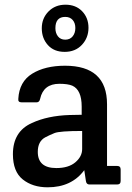

<svg xmlns="http://www.w3.org/2000/svg" viewBox="-20 -786 564 818"><path d="M328 -297V-332Q328 -403 288 -421Q269 -429 233 -429Q165 -429 151 -365Q148 -350 136 -350H72Q56 -350 58 -365Q62 -438 117 -472Q172 -506 257 -506Q436 -506 436 -342V-79H479Q494 -79 494 -64V-15Q494 0 479 0H361Q348 0 346 -15L339 -61Q285 12 183 12Q119 12 77 -21.5Q35 -55 35 -129Q35 -226 116 -262Q183 -293 276 -296Q295 -296 328 -297ZM330 -151V-228Q234 -228 212 -219Q190 -210 173 -201Q141 -184 141 -139Q141 -70 220 -70Q272 -70 301 -94.5Q330 -119 330 -151ZM357 -667.5Q357 -625 329 -595Q301 -565 255.5 -565Q210 -565 184 -594Q158 -623 158 -665.5Q158 -708 186.5 -737Q215 -766 259 -766Q303 -766 330 -738Q357 -710 357 -667.5ZM258 -714Q216 -714 216 -666Q216 -645 227 -631Q238 -617 258 -617Q278 -617 289.5 -631Q301 -645 301 -666.5Q301 -688 289.5 -701Q278 -714 258 -714Z"/></svg>

Font: Crete Round
Style: Regular
Weight: 400
Designer: Veronika Burian
Foundry: TypeTogether
Version: Version 1.001